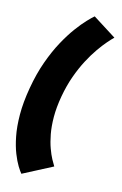

<svg xmlns="http://www.w3.org/2000/svg" viewBox="-152 -844 747 1172"><g transform="rotate(15 221.5 -258.0)"><path d="M109.5 263.5 292 168.5Q283 154.5 269.5 129.5Q256 104.5 242.8 68Q229.5 31.5 220.5 -16.2Q211.5 -64 211.2 -123.8Q211 -183.5 223.5 -255Q236.5 -327.5 258.2 -388Q280 -448.5 305.8 -497.2Q331.5 -546 357.8 -583.5Q384 -621 406.5 -646.8Q429 -672.5 443 -686L293.5 -780.5Q279 -768.5 252.8 -741Q226.5 -713.5 194 -669.5Q161.5 -625.5 128.5 -565Q95.5 -504.5 67.8 -427.2Q40 -350 23.5 -255Q7 -160.5 7.5 -83.5Q8 -6.5 19.8 52.5Q31.5 111.5 48.5 154.2Q65.5 197 82.2 224.2Q99 251.5 109.5 263.5Z"/></g></svg>

Font: Anybody Black
Style: Italic
Weight: 900
Italic angle: -10°
Designer: Tyler Finck
Foundry: Etcetera Type Company
Version: Version 1.113;gftools[0.9.25]